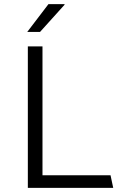

<svg xmlns="http://www.w3.org/2000/svg" viewBox="-20 -911 640 931"><path d="M115 0V-686H186V-61H516L529 0ZM112 -756 215 -891H293V-888L174 -756Z"/></svg>

Font: Chivo Mono Medium ExtraLight
Style: Regular
Weight: 250
Monospace: yes
Version: Version 1.008